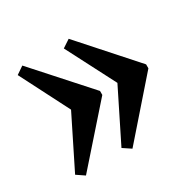

<svg xmlns="http://www.w3.org/2000/svg" viewBox="-101 -519 616 613"><g transform="rotate(-30 207.0 -212.0)"><path d="M222.7 -9.3 193.4 -28.8 286.1 -215.3 192.9 -396 221.7 -415 395 -220.7V-206.1ZM51.3 -9.3 22.5 -28.8 115.2 -215.3 22.9 -396 50.8 -415 225.1 -220.7V-206.1Z"/></g></svg>

Font: Elstob 10pt
Style: Bold
Weight: 700
Designer: Peter S. Baker
Version: Version 1.015